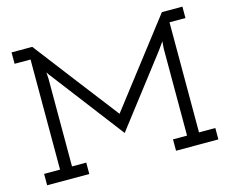

<svg xmlns="http://www.w3.org/2000/svg" viewBox="-99 -838 1169 977"><g transform="rotate(-15 486.0 -350.0)"><path d="M257 0V-60H182V-521Q182 -530 181 -539Q180 -548 180 -556Q185 -547 189 -542Q193 -537 200 -528L485 -155L761 -514Q769 -525 776 -535Q783 -545 791 -556Q790 -546 789.5 -538.5Q789 -531 788 -521V-60H714V0H937V-60H851V-640H935V-700H827Q741 -589 656 -478Q571 -367 485 -256Q405 -359 318 -473Q231 -587 144 -700H35V-640H119V-60H35V0Z"/></g></svg>

Font: Josefin Slab Thin SemiBold
Style: Regular
Weight: 600
Version: Version 2.000